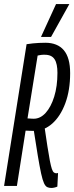

<svg xmlns="http://www.w3.org/2000/svg" viewBox="-28 -922 368 952"><path d="M-7.8 0 103.8 -702.8Q119.5 -705.4 134.9 -706.9Q150.2 -708.4 165.5 -709.2Q180.7 -710 197.2 -710Q226.8 -710 249.7 -700.8Q272.7 -691.7 288.4 -673.1Q304.1 -654.5 312 -625.9Q319.8 -597.4 319.8 -559.1Q319.8 -474.8 295.9 -410.2Q271.9 -345.5 231 -309.2Q190.1 -273 138.8 -273Q126.5 -273 119 -273.5Q111.6 -274 106.9 -274Q102.2 -274 98.9 -274L55.8 0ZM227 10Q215.1 10 206.2 5.8Q197.3 1.6 190.2 -13.6Q183.1 -28.9 175.9 -61.7Q168.7 -94.6 159.3 -150.9Q149.9 -207.3 136.5 -294.4L190.2 -310Q200.1 -242.1 207 -197.1Q213.9 -152.1 219.2 -125.2Q224.5 -98.4 229 -84.8Q233.6 -71.3 239 -67.1Q244.3 -62.9 250.8 -62.9Q252.8 -62.9 254.6 -63.1Q256.4 -63.3 259.8 -64.3L256.4 3.1Q252.5 5.4 243.2 7.7Q233.8 10 227 10ZM139.4 -333.3Q171.9 -333.3 198.4 -362.3Q224.8 -391.4 240.8 -442.8Q256.8 -494.3 256.8 -560.8Q256.8 -582.9 253.4 -599.8Q250.1 -616.7 242.7 -628Q235.4 -639.3 223.5 -644.9Q211.6 -650.5 194.6 -650.5Q190.8 -650.5 186.4 -650.5Q182 -650.5 177.8 -650Q173.5 -649.5 168.8 -648.5Q164 -647.5 158.6 -646.5L108.4 -334.9Q113.2 -334.9 118.3 -334.4Q123.3 -333.9 128.8 -333.6Q134.2 -333.3 139.4 -333.3ZM175.2 -738.8 249.8 -901.7H315.8L225.1 -738.8Z"/></svg>

Font: Georama ExtraCondensed Thin
Style: Italic
Weight: 100
Width: 2
Italic angle: -9°
Designer: Jean-Baptiste Levee
Foundry: Production Type
Version: Version 1.001